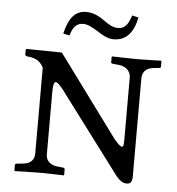

<svg xmlns="http://www.w3.org/2000/svg" viewBox="-48 -668 668 726"><g transform="rotate(5 285.5 -305.5)"><path d="M375 -571C356 -571 339 -581 323 -593C303 -607 281 -621 251 -621C208 -621 185 -591 171 -532L195 -527C205 -560 218 -575 244 -575C261 -575 280 -564 298 -553C319 -539 340 -527 362 -527C408 -527 437 -557 449 -617L425 -623C411 -581 397 -571 375 -571ZM480 -388C480 -410 491 -429 523 -432L543 -434C547 -434 550 -436 550 -439V-461L547 -462C547 -462 489 -460 458 -460C431 -460 363 -462 363 -462L361 -460V-439C361 -436 367 -434 371 -434L392 -432C422 -429 436 -408 436 -388V-151C436 -134 435 -125 429 -125C424 -125 415 -133 401 -149L172 -460L37 -462L35 -459V-440C35 -436 41 -434 44 -434C82 -431 95 -415 105 -397V-71C105 -52 96 -32 62 -29L42 -27C38 -27 32 -25 32 -21V0L35 2C35 2 101 0 128 0C159 0 220 2 220 2L221 0V-21C221 -25 218 -27 214 -27L194 -29C164 -32 149 -49 149 -71V-312C149 -335 153 -347 159 -347C164 -347 173 -339 186 -323L421 -10C436 6 445 12 460 12C472 12 480 5 480 -15Z"/></g></svg>

Font: Linux Libertine O C
Style: Regular
Weight: 400
Designer: Philipp H. Poll
Foundry: Philipp H. Poll
Version: Version 4.0.3